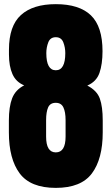

<svg xmlns="http://www.w3.org/2000/svg" viewBox="-20 -890 534 919"><path d="M247.1 9.3Q126 9.3 74.2 -60.1Q22.5 -129.4 22.5 -256.3V-313.5Q22.5 -378.9 38.1 -419.4Q53.7 -460 95.7 -481.4Q56.2 -497.6 39.6 -535.4Q22.9 -573.2 22.9 -629.4V-651.9Q22.9 -766.1 80.3 -818.1Q137.7 -870.1 247.1 -870.1Q359.4 -870.1 415 -816.7Q470.7 -763.2 470.7 -645Q470.7 -583 456.1 -541Q441.4 -499 397.9 -480.5Q444.3 -456.5 458 -417.7Q471.7 -378.9 471.7 -313.5V-256.3Q471.7 -129.4 419.9 -60.1Q368.2 9.3 247.1 9.3ZM247.1 -553.7Q292.5 -553.7 292.5 -635.7Q292.5 -663.1 283 -687.5Q273.4 -711.9 247.1 -711.9Q220.7 -711.9 211.2 -687.5Q201.7 -663.1 201.7 -635.7Q201.7 -553.7 247.1 -553.7ZM247.1 -160.6Q293.9 -160.6 293.9 -236.3V-314.9Q293.9 -354 283.4 -376Q272.9 -397.9 247.1 -397.9Q220.2 -397.9 210.4 -376Q200.7 -354 200.7 -314.9V-236.3Q200.7 -160.6 247.1 -160.6Z"/></svg>

Font: Anton SC
Style: Regular
Weight: 400
Designer: Vernon Adams
Foundry: Vernon Adams
Version: Version 2.116; ttfautohint (v1.8.4.7-5d5b)